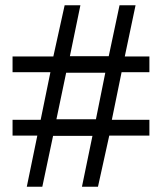

<svg xmlns="http://www.w3.org/2000/svg" viewBox="-20 -711 596 731"><path d="M122.1 -194.8 82 0H141.1L182.1 -193.8H332L292 0H353L396 -194.8H548.8V-254.9H405.8L442.9 -436H548.8V-496.1H455.1L496.1 -690.9H435.1L394 -497.1H246.1L286.1 -690.9H226.1L183.1 -496.1H27.8V-436H171.9L134.8 -254.9H27.8V-194.8ZM231.9 -434.1H380.9L345.2 -256.8H194.8Z"/></svg>

Font: MusGlyphs-Text
Style: Regular
Weight: 400
Version: Version 2.1.1